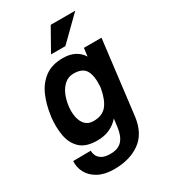

<svg xmlns="http://www.w3.org/2000/svg" viewBox="-220 -817 989 1125"><g transform="rotate(-30 274.0 -254.5)"><path d="M312 -714H478L324 -563H227ZM471 0Q457 106 387.5 155.5Q318 205 213 205Q149 205 106.5 182Q64 159 44 122Q24 85 27 43L146 42Q146 57 153 74Q160 91 180 103.5Q200 116 238 116Q291 116 317.5 86.5Q344 57 351 0L358 -54Q331 -23 294.5 -6.5Q258 10 211 10Q135 10 96.5 -26Q58 -62 47.5 -121Q37 -180 45 -248Q46 -250 46 -250V-252Q55 -321 80 -379.5Q105 -438 152.5 -474Q200 -510 275 -510Q322 -510 354.5 -493Q387 -476 406 -445L413 -500H532ZM285 -400Q250 -400 225 -379Q200 -358 185 -324Q170 -290 165 -249Q160 -209 167 -175Q174 -141 194 -120.5Q214 -100 249 -100Q308 -100 338 -136.5Q368 -173 381 -246L382 -254Q387 -327 366 -363.5Q345 -400 285 -400Z"/></g></svg>

Font: Haskoy Bold
Style: Italic
Weight: 700
Designer: Ertekin Erdin
Foundry: Ertekin Erdin
Version: Version 2.000; ttfautohint (v1.8.4.7-5d5b)